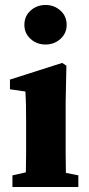

<svg xmlns="http://www.w3.org/2000/svg" viewBox="-20 -752 356 772"><path d="M30 0V-47L84 -59Q85 -95 85 -137Q85 -179 85 -210V-258Q85 -299 84.5 -326.5Q84 -354 82 -384L20 -393V-432L230 -499L247 -488L244 -343V-210Q244 -179 244 -136.5Q244 -94 245 -57L295 -47V0ZM163 -573Q128 -573 103 -595.5Q78 -618 78 -652Q78 -687 103 -709.5Q128 -732 163 -732Q198 -732 223 -709.5Q248 -687 248 -652Q248 -618 223 -595.5Q198 -573 163 -573Z"/></svg>

Font: Source Serif Pro
Style: Bold
Weight: 700
Designer: Frank Grießhammer
Foundry: Adobe Systems Incorporated
Version: Version 3.001;hotconv 1.0.111;makeotfexe 2.5.65597